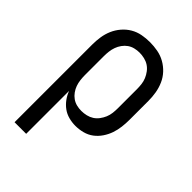

<svg xmlns="http://www.w3.org/2000/svg" viewBox="-218 -634 936 936"><g transform="rotate(45 250.0 -166.5)"><path d="M60 205H140V-91Q148 -69 162 -50Q176 -31 194.5 -17.5Q213 -4 236 2Q259 8 282 8Q307 8 332 1.5Q357 -5 377 -20Q397 -35 411.5 -56.5Q426 -78 434 -101.5Q442 -125 445 -150Q448 -175 448 -200V-330Q448 -357 443.5 -384Q439 -411 428 -436Q417 -461 398.5 -481Q380 -501 356 -514.5Q332 -528 305 -533Q278 -538 251 -538Q224 -538 197.5 -533Q171 -528 148 -514.5Q125 -501 107 -480Q89 -459 78.5 -434.5Q68 -410 64 -383.5Q60 -357 60 -330ZM251 -64Q234 -64 218 -68Q202 -72 188.5 -81.5Q175 -91 165 -105Q155 -119 149.5 -134.5Q144 -150 142 -167Q140 -184 140 -200V-330Q140 -347 142 -363.5Q144 -380 149.5 -395.5Q155 -411 165 -425Q175 -439 188.5 -448.5Q202 -458 218.5 -462Q235 -466 251 -466Q268 -466 285 -462Q302 -458 316 -449Q330 -440 340.5 -426Q351 -412 357.5 -396.5Q364 -381 366 -364Q368 -347 368 -330V-200Q368 -183 366 -166Q364 -149 357.5 -133.5Q351 -118 340.5 -104Q330 -90 316 -81Q302 -72 285 -68Q268 -64 251 -64Z"/></g></svg>

Font: Iosevka SS09
Style: Regular
Weight: 400
Monospace: yes
Designer: Belleve Invis
Foundry: Belleve Invis
Version: Version 5.2.1; ttfautohint (v1.8.3)